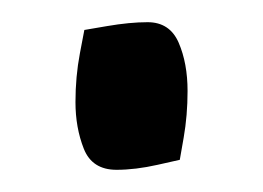

<svg xmlns="http://www.w3.org/2000/svg" viewBox="-20 -326 237 173"><path d="M113 -306Q133 -306 141 -287.5Q149 -269 149 -244Q149 -222 145.5 -202Q142 -182 142 -182Q142 -182 122 -177.5Q102 -173 85 -173Q63 -173 55.5 -192Q48 -211 48 -234Q48 -257 52 -278Q56 -299 56 -299Q56 -299 76.5 -302.5Q97 -306 113 -306Z"/></svg>

Font: Mate SC
Style: Regular
Weight: 400
Designer: Eduardo Rodriguez Tunni
Foundry: Eduardo Rodriguez Tunni
Version: Version 1.003; ttfautohint (v1.8.4.7-5d5b);gftools[0.9.24]